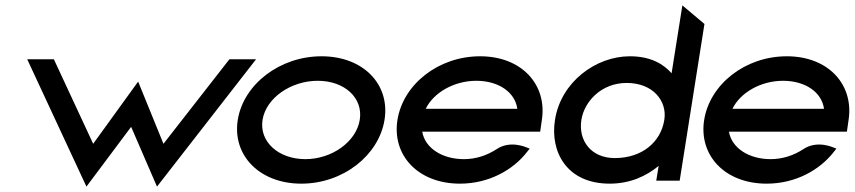

<svg xmlns="http://www.w3.org/2000/svg" viewBox="-20 -671 3174 713"><path d="M81 -451 301 22 467 -200 563 22 931 -451H832L587 -137L493 -368L326 -137L180 -451Z M863 -226C842 -95 943 11 1099 11C1255 11 1387 -95 1408 -226C1429 -357 1330 -462 1174 -462C1018 -462 884 -357 863 -226ZM955 -226C968 -307 1060 -371 1160 -371C1260 -371 1329 -307 1316 -226C1303 -145 1213 -80 1114 -80C1014 -80 942 -145 955 -226Z M1456 -226C1435 -95 1532 11 1688 11C1792 11 1884 -37 1939 -109L1947 -119L1937 -123C1936 -123 1876 -152 1824 -117C1789 -94 1747 -80 1703 -80C1621 -80 1558 -122 1548 -182H1986L1992 -224C2013 -356 1918 -462 1763 -462C1607 -462 1477 -357 1456 -226ZM1561 -267C1590 -327 1666 -371 1749 -371C1832 -371 1893 -328 1901 -267Z M2041 -226C2022 -108 2084 11 2244 11C2320 11 2380 -17 2426 -55L2417 0H2504L2596 -582L2514 -651L2474 -399C2442 -435 2394 -462 2319 -462C2193 -462 2063 -367 2041 -226ZM2139 -226C2150 -295 2214 -363 2307 -363C2406 -363 2458 -295 2447 -226C2434 -143 2364 -84 2263 -84C2174 -84 2127 -150 2139 -226Z M2595 -226C2574 -95 2671 11 2827 11C2931 11 3023 -37 3078 -109L3086 -119L3076 -123C3075 -123 3015 -152 2963 -117C2928 -94 2886 -80 2842 -80C2760 -80 2697 -122 2687 -182H3125L3131 -224C3152 -356 3057 -462 2902 -462C2746 -462 2616 -357 2595 -226ZM2700 -267C2729 -327 2805 -371 2888 -371C2971 -371 3032 -328 3040 -267Z"/></svg>

Font: Charger Sport
Style: BdExtObl
Weight: 700
Designer: Jasper
Foundry: Cannot Into Space Fonts
Version: Version 1.1